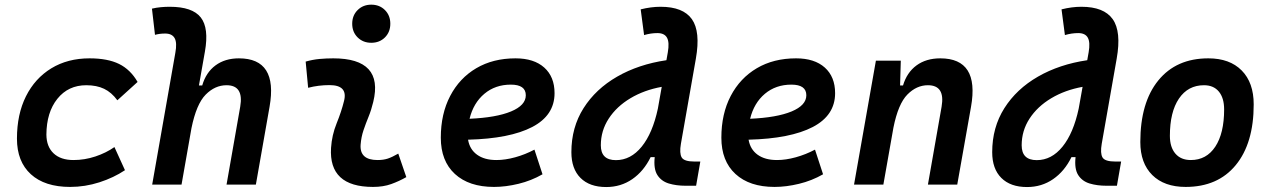

<svg xmlns="http://www.w3.org/2000/svg" viewBox="-20 -771 5313 802"><path d="M287.1 -102.5Q333.5 -102.5 378.4 -117.4Q423.3 -132.3 458 -156.7L502 -60.1Q455.1 -28.8 395.3 -9.5Q335.4 9.8 272.9 9.8Q167 9.8 108.9 -43.2Q50.8 -96.2 50.8 -191.9Q50.8 -293.5 88.4 -368.7Q126 -443.8 194.3 -485.6Q262.7 -527.3 354 -527.3Q429.7 -527.3 477.3 -503.9Q524.9 -480.5 554.7 -428.7L470.2 -352.1Q445.8 -385.3 414.8 -400.1Q383.8 -415 340.3 -415Q265.1 -415 219.7 -358.4Q174.3 -301.8 173.8 -208.5Q174.3 -158.2 203.9 -130.4Q233.4 -102.5 287.1 -102.5Z M926.3 0 983.4 -325.2Q999 -415 926.3 -415Q877.9 -415 839.1 -375.7Q800.3 -336.4 779.8 -235.8L738.3 0H615.7L712.4 -550.3Q720.2 -592.3 709.5 -611.6Q698.7 -630.9 669.9 -630.9Q647 -630.9 627.4 -625.5L614.7 -734.9Q633.3 -739.3 651.9 -741Q670.4 -742.7 689 -742.7Q783.7 -742.7 818.6 -698.2Q853.5 -653.8 835.9 -555.2L811 -414.1H824.7Q840.3 -468.3 880.1 -497.8Q919.9 -527.3 978 -527.3Q1141.6 -527.3 1106 -325.2L1048.8 0Z M1643.6 -129.4 1677.2 -31.2Q1647.5 -14.2 1614.3 -2.2Q1581.1 9.8 1538.1 9.8Q1352.5 9.8 1362.8 -153.3Q1366.2 -206.5 1386.2 -255.9Q1406.2 -305.2 1417 -349.1Q1434.1 -415.5 1356.4 -415.5Q1310.1 -415.5 1267.1 -404.3L1256.8 -513.7Q1285.6 -522 1314.5 -524.7Q1343.3 -527.3 1372.1 -527.3Q1583.5 -527.3 1539.1 -345.2Q1531.2 -312 1519.5 -283.4Q1507.8 -254.9 1498.3 -226.8Q1488.8 -198.7 1486.3 -166.5Q1481.9 -102.5 1557.1 -102.5Q1581.5 -102.5 1599.9 -108.6Q1618.2 -114.7 1643.6 -129.4ZM1530.8 -592.3Q1496.6 -592.3 1473.9 -614.7Q1451.2 -637.2 1451.2 -671.9Q1451.2 -706.5 1473.9 -729Q1496.6 -751.5 1530.8 -751.5Q1565.4 -751.5 1587.9 -729Q1610.4 -706.5 1610.4 -671.9Q1610.4 -637.2 1587.9 -614.7Q1565.4 -592.3 1530.8 -592.3Z M2053.7 -102.5Q2090.3 -102.5 2132.1 -114Q2173.8 -125.5 2212.4 -146L2246.1 -43Q2199.2 -16.1 2145.8 -3.2Q2092.3 9.8 2043.5 9.8Q1939 9.8 1880.1 -44.4Q1821.3 -98.6 1821.3 -195.8Q1821.3 -295.4 1860.4 -370.1Q1899.4 -444.8 1969.5 -486.1Q2039.6 -527.3 2133.3 -527.3Q2210.4 -527.3 2253.4 -488.8Q2296.4 -450.2 2296.4 -381.8Q2296.4 -289.1 2203.1 -240.5Q2109.9 -191.9 1935.1 -187.5Q1941.9 -147 1972.7 -124.8Q2003.4 -102.5 2053.7 -102.5ZM1941.4 -274.9Q2052.7 -279.8 2114.5 -305.4Q2176.3 -331.1 2176.3 -373Q2176.3 -417.5 2113.8 -417.5Q2048.8 -417.5 2003.2 -379.2Q1957.5 -340.8 1941.4 -274.9Z M2512.2 10.3Q2442.9 10.3 2404.8 -27.8Q2366.7 -65.9 2366.7 -135.3Q2366.7 -238.8 2417.5 -319.1Q2468.3 -399.4 2557.9 -450.9Q2647.5 -502.4 2763.7 -519.5L2769.5 -552.2Q2776.9 -594.2 2766.1 -613.5Q2755.4 -632.8 2726.1 -632.8Q2698.7 -632.8 2670.4 -624.5L2656.2 -731.9Q2699.2 -742.7 2739.3 -742.7Q2833.5 -742.7 2870.1 -690.9Q2906.7 -639.2 2886.7 -525.9L2824.2 -170.4Q2817.4 -130.9 2827.4 -113.5Q2837.4 -96.2 2881.3 -96.2H2905.3L2887.7 4.9H2844.2Q2804.7 4.9 2773.4 -4.6Q2742.2 -14.2 2725.8 -40Q2709.5 -65.9 2714.8 -114.7H2697.8Q2668.9 -55.7 2621.1 -22.7Q2573.2 10.3 2512.2 10.3ZM2728 -317.4 2744.1 -408.2Q2670.9 -395 2613.3 -360.6Q2555.7 -326.2 2522.7 -275.6Q2489.7 -225.1 2489.7 -164.1Q2489.7 -102.1 2552.7 -102.1Q2614.7 -102.1 2660.4 -158.4Q2706.1 -214.8 2728 -317.4Z M3225.6 -102.5Q3262.2 -102.5 3304 -114Q3345.7 -125.5 3384.3 -146L3418 -43Q3371.1 -16.1 3317.6 -3.2Q3264.2 9.8 3215.3 9.8Q3110.8 9.8 3052 -44.4Q2993.2 -98.6 2993.2 -195.8Q2993.2 -295.4 3032.2 -370.1Q3071.3 -444.8 3141.4 -486.1Q3211.4 -527.3 3305.2 -527.3Q3382.3 -527.3 3425.3 -488.8Q3468.3 -450.2 3468.3 -381.8Q3468.3 -289.1 3375 -240.5Q3281.7 -191.9 3106.9 -187.5Q3113.8 -147 3144.5 -124.8Q3175.3 -102.5 3225.6 -102.5ZM3113.3 -274.9Q3224.6 -279.8 3286.4 -305.4Q3348.1 -331.1 3348.1 -373Q3348.1 -417.5 3285.6 -417.5Q3220.7 -417.5 3175 -379.2Q3129.4 -340.8 3113.3 -274.9Z M3547.4 0 3638.7 -517.6H3742.7L3739.7 -414.1H3752Q3768.1 -468.3 3808.3 -497.8Q3848.6 -527.3 3907.7 -527.3Q4071.8 -527.3 4036.1 -325.2L3978.5 0H3856L3913.1 -325.2Q3928.7 -415 3856 -415Q3808.6 -415 3770.3 -376.2Q3731.9 -337.4 3711.9 -237.8L3669.9 0Z M4270 10.3Q4200.7 10.3 4162.6 -27.8Q4124.5 -65.9 4124.5 -135.3Q4124.5 -238.8 4175.3 -319.1Q4226.1 -399.4 4315.7 -450.9Q4405.3 -502.4 4521.5 -519.5L4527.3 -552.2Q4534.7 -594.2 4523.9 -613.5Q4513.2 -632.8 4483.9 -632.8Q4456.5 -632.8 4428.2 -624.5L4414.1 -731.9Q4457 -742.7 4497.1 -742.7Q4591.3 -742.7 4627.9 -690.9Q4664.6 -639.2 4644.5 -525.9L4582 -170.4Q4575.2 -130.9 4585.2 -113.5Q4595.2 -96.2 4639.2 -96.2H4663.1L4645.5 4.9H4602.1Q4562.5 4.9 4531.2 -4.6Q4500 -14.2 4483.6 -40Q4467.3 -65.9 4472.7 -114.7H4455.6Q4426.8 -55.7 4378.9 -22.7Q4331.1 10.3 4270 10.3ZM4485.8 -317.4 4502 -408.2Q4428.7 -395 4371.1 -360.6Q4313.5 -326.2 4280.5 -275.6Q4247.6 -225.1 4247.6 -164.1Q4247.6 -102.1 4310.5 -102.1Q4372.6 -102.1 4418.2 -158.4Q4463.9 -214.8 4485.8 -317.4Z M4932.6 9.8Q4843.3 9.8 4793.2 -39.8Q4743.2 -89.4 4743.2 -177.7Q4743.2 -342.8 4818.4 -435.1Q4893.6 -527.3 5027.3 -527.3Q5116.7 -527.3 5166.7 -476.6Q5216.8 -425.8 5216.8 -335Q5216.8 -172.4 5141.8 -81.3Q5066.9 9.8 4932.6 9.8ZM4954.1 -102.5Q5019.5 -102.5 5056.4 -158.4Q5093.3 -214.4 5093.3 -314Q5093.3 -361.8 5071.3 -388.4Q5049.3 -415 5009.3 -415Q4942.4 -415 4904.5 -359.1Q4866.7 -303.2 4866.7 -203.6Q4866.7 -156.2 4889.6 -129.4Q4912.6 -102.5 4954.1 -102.5Z"/></svg>

Font: Cascadia Mono NF SemiBold
Style: Italic
Weight: 600
Italic angle: -10°
Monospace: yes
Designer: Aaron Bell
Foundry: Saja Typeworks
Version: Version 2404.023; ttfautohint (v1.8.4)